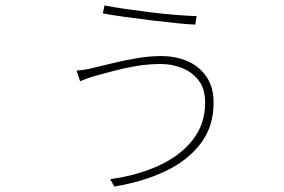

<svg xmlns="http://www.w3.org/2000/svg" viewBox="-20 -637 1040 702"><path d="M730 -262Q730 -313 705.5 -344Q681 -375 644 -389Q607 -403 569 -403Q522 -403 478 -395.5Q434 -388 396.5 -378Q359 -368 330 -360Q311 -355 297 -349.5Q283 -344 273 -340L260 -379Q274 -380 290.5 -382.5Q307 -385 322 -389Q351 -396 392 -406Q433 -416 479.5 -424Q526 -432 569 -432Q624 -432 667.5 -412.5Q711 -393 736 -355Q761 -317 761 -261Q761 -176 715 -114Q669 -52 587.5 -12.5Q506 27 398 45L383 18Q480 5 558.5 -30.5Q637 -66 683.5 -124Q730 -182 730 -262ZM362 -617Q393 -611 437.5 -604.5Q482 -598 530.5 -592Q579 -586 623.5 -582.5Q668 -579 699 -578L694 -547Q667 -548 623.5 -552.5Q580 -557 530.5 -563Q481 -569 434.5 -575.5Q388 -582 356 -588Z"/></svg>

Font: Noto Sans SC Thin Thin
Style: Regular
Weight: 250
Version: Version 2.004-H2;hotconv 1.0.118;makeotfexe 2.5.65603